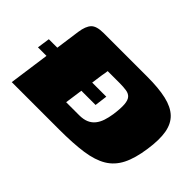

<svg xmlns="http://www.w3.org/2000/svg" viewBox="-87 -673 886 886"><g transform="rotate(45 356.5 -230.0)"><path d="M345 0Q300 0 259 0Q218 0 180.5 0Q143 0 107 0Q71 0 36 0L89 -381Q95 -423 112.5 -441.5Q130 -460 176 -460Q209 -460 242.5 -460Q276 -460 311 -460Q346 -460 383 -460Q420 -460 460 -460Q535 -460 585 -448.5Q635 -437 663 -410.5Q691 -384 699 -339Q707 -294 697 -226Q687 -155 664.5 -110.5Q642 -66 602 -42Q562 -18 499.5 -9Q437 0 345 0ZM364 -112Q391 -112 410 -120Q429 -128 441.5 -143.5Q454 -159 461 -180Q468 -201 472 -227Q478 -270 476 -295Q474 -320 464 -331.5Q454 -343 435.5 -346Q417 -349 389 -349Q380 -349 370.5 -349Q361 -349 351 -349Q341 -349 331.5 -349Q322 -349 313 -349Q312 -342 311 -334Q310 -326 308 -318L279 -112Q290 -112 300.5 -112Q311 -112 321.5 -112Q332 -112 343 -112Q354 -112 364 -112ZM17 -261H392L384 -199H8Z"/></g></svg>

Font: Genos Thin Black
Style: Italic
Weight: 900
Italic angle: -8°
Version: Version 1.010